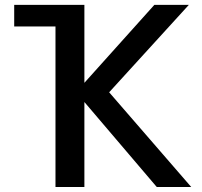

<svg xmlns="http://www.w3.org/2000/svg" viewBox="-20 -751 814 772"><path d="M37.1 -731.4H319.3V-418L600.6 -731.4H739.3L418.9 -379.9L749 1H610.4L319.3 -340.8V1H203.1V-644.5H37.1Z"/></svg>

Font: Gen Shin Gothic Medium
Style: Regular
Weight: 500
Designer: [Source Han Sans]
Ryoko NISHIZUKA  (kana & ideographs); Paul D. Hunt (Latin, Greek & Cyrillic); Wenlong ZHANG  (bopomofo
Version: Version 1.002.20150607